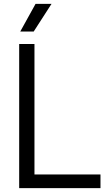

<svg xmlns="http://www.w3.org/2000/svg" viewBox="-20 -966 540 986"><path d="M78.5 0V-740H157V-70H496V0ZM84 -804 162.5 -946H244.5L153 -804Z"/></svg>

Font: Encode Sans SemiCondensed SemiCondensed
Style: Regular
Weight: 400
Width: 4
Designer: Multiple Designers
Foundry: Impallari Type
Version: Version 3.000; ttfautohint (v1.8.3) -l 8 -r 50 -G 200 -x 14 